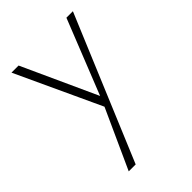

<svg xmlns="http://www.w3.org/2000/svg" viewBox="-208 -501 880 880"><g transform="rotate(-45 232.5 -61.0)"><path d="M232 16 34 -411H80L253 -32ZM390 -411H432L139 289H94L234 -19Z"/></g></svg>

Font: Ysabeau Office ExtraLight
Style: Regular
Weight: 250
Designer: Christian Thalmann (Catharsis Fonts)
Version: Version 2.001;gftools[0.9.30]; featfreeze: tnum,lnum,ss02